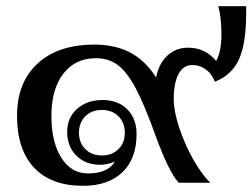

<svg xmlns="http://www.w3.org/2000/svg" viewBox="-20 -590 815 620"><path d="M775 -570V-551Q775 -450 752 -399Q729 -348 674 -326Q664 -352 644.5 -366Q625 -380 601 -380Q572 -380 556.5 -351Q541 -322 541 -269Q541 -232 558.5 -178.5Q576 -125 603.5 -76Q631 -27 659 0H557Q525 -35 483 -150Q447 -251 418.5 -304.5Q390 -358 360.5 -380Q331 -402 290 -402Q223 -402 184.5 -352Q146 -302 146 -216Q146 -131 178 -80.5Q210 -30 264 -30Q328 -30 351 -68Q326 -58 303 -58Q256 -58 226.5 -87.5Q197 -117 197 -164Q197 -210 229 -238.5Q261 -267 311 -267Q361 -267 391 -237Q421 -207 421 -157Q421 -78 375.5 -34Q330 10 248 10Q145 10 90 -48.5Q35 -107 35 -216Q35 -324 101.5 -385Q168 -446 285 -446Q352 -446 401 -420Q450 -394 484 -340Q493 -385 520.5 -410.5Q548 -436 587 -436Q643 -436 678 -393Q695 -424 695 -478Q695 -533 685 -570ZM383 -161Q383 -194 362.5 -214.5Q342 -235 309 -235Q276 -235 255.5 -214.5Q235 -194 235 -161Q235 -129 255.5 -108.5Q276 -88 309 -88Q342 -88 362.5 -108.5Q383 -129 383 -161Z"/></svg>

Font: Fahkwang Medium
Style: Regular
Weight: 500
Version: Version 1.000; ttfautohint (v1.6)